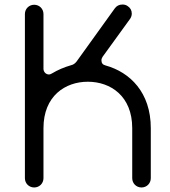

<svg xmlns="http://www.w3.org/2000/svg" viewBox="-20 -828 749 848"><path d="M446 -539C434 -542 428 -549 428 -562C428 -567 430 -572 433 -577L554 -744C559 -751 562 -759 562 -768C562 -782 556 -793 544 -801C537 -806 530 -808 521 -808C506 -808 495 -802 487 -791L318 -556C311 -547 303 -542 294 -540C263 -531 235 -519 210 -504C205 -501 200 -499 197 -499C182 -499 172 -511 172 -524V-766C172 -789 154 -807 131 -807C108 -807 90 -789 90 -766V-41C90 -18 108 0 131 0C154 0 172 -18 172 -41V-262C172 -404 268 -467 368 -467C468 -467 564 -404 564 -262V-41C564 -18 582 0 605 0C628 0 646 -18 646 -41V-262C646 -420 554 -509 446 -539Z"/></svg>

Font: Fabada
Style: Regular
Weight: 400
Designer: deFharo
Foundry: deFharo.com
Version: Version 4.000 2011 initial release